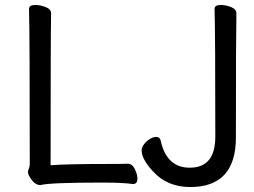

<svg xmlns="http://www.w3.org/2000/svg" viewBox="-20 -731 1023 774"><path d="M143 15Q119 15 101 -16Q93 -28 93 -37Q93 -45 96.5 -52Q100 -59 100 -70Q100 -589 97 -695Q97 -711 122 -711Q142 -711 164 -702.5Q186 -694 186 -677Q184 -588 184 -65Q256 -70 402 -70Q482 -70 495 -71Q513 -71 523.5 -49.5Q534 -28 534 -11Q534 11 516 11Q477 5 393 5Q181 5 143 15ZM747 23Q654 23 597 -40Q551 -89 551 -125Q551 -137 561 -150Q571 -163 584.5 -171Q598 -179 610 -179Q625 -179 628 -163Q652 -55 745 -55Q848 -55 848 -180Q848 -589 845 -695Q845 -711 870 -711Q890 -711 911.5 -702.5Q933 -694 933 -677Q931 -588 931 -177Q931 23 747 23Z"/></svg>

Font: LXGW WenKai Lite
Style: Bold
Weight: 700
Designer: LXGW / Fontworks Inc.
Foundry: LXGW / Fontworks Inc.
Version: Version 1.330;April 28, 2024